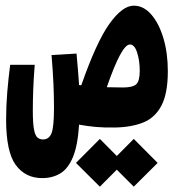

<svg xmlns="http://www.w3.org/2000/svg" viewBox="-20 -454 626 691"><path d="M393.6 4.9Q353 5.4 325.2 2.9Q297.4 0.5 264.6 -5.4Q259.8 70.3 242.2 112.1Q224.6 153.8 196.5 170.4Q168.5 187 131.8 187Q71.3 187 36.6 139.6Q2 92.3 2 -23.9Q2 -71.8 6.1 -122.1Q10.3 -172.4 16.6 -220.7H105Q101.1 -173.3 99.6 -131.3Q98.1 -89.4 98.1 -55.7Q98.1 -10.7 102.3 11.5Q106.4 33.7 114.7 40.8Q123 47.9 134.8 47.9Q156.2 47.9 165.3 25.9Q174.3 3.9 174.3 -66.4Q174.3 -105.5 172.4 -151.4Q170.4 -197.3 165.5 -255.9L255.4 -261.2Q258.8 -224.6 261 -197.3Q263.2 -169.9 264.6 -147.9Q269 -147.5 272.5 -147Q326.7 -302.2 373.5 -367.9Q420.4 -433.6 461.4 -433.6Q496.6 -433.6 524.2 -402.1Q551.8 -370.6 567.9 -317.1Q584 -263.7 584 -197.8Q584 -118.2 561.3 -74.5Q538.6 -30.8 496.1 -13.4Q453.6 3.9 393.6 4.9ZM364.3 -140.1Q390.6 -139.2 423.3 -139.2Q458 -139.2 470.5 -150.9Q482.9 -162.6 482.9 -199.2Q482.9 -235.4 473.6 -264.6Q464.4 -293.9 447.3 -293.9Q417.5 -293.9 364.3 -140.1ZM461.4 217.8 400.4 156.7 339.4 217.8 253.4 132.3 339.4 45.9 400.4 107.4 461.4 45.9 547.4 132.3Z"/></svg>

Font: Cascadia Mono
Style: Bold
Weight: 700
Monospace: yes
Designer: Aaron Bell
Foundry: Saja Typeworks
Version: Version 2404.023; ttfautohint (v1.8.4)